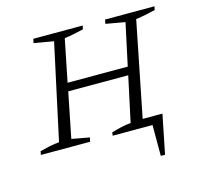

<svg xmlns="http://www.w3.org/2000/svg" viewBox="-116 -777 1156 1088"><g transform="rotate(-15 462.0 -233.0)"><path d="M41 0 45 -21Q75 -29 103.5 -35Q132 -41 159 -43L280 -603L165 -623L170 -647H460L455 -626Q430 -620 401.5 -614Q373 -608 343 -604L293 -356H646L699 -603L586 -623L591 -647H881L876 -626Q850 -620 821.5 -614Q793 -608 762 -604L651 -48H767L721 181H696V0H462L465 -19Q498 -29 525 -35Q552 -41 579 -43L636 -308H284L231 -43L335 -24L330 0Z"/></g></svg>

Font: Piazzolla SC Light
Style: Italic
Weight: 300
Italic angle: -11.3°
Designer: Juan Pablo del Peral
Foundry: Huerta Tipografica
Version: Version 1.330